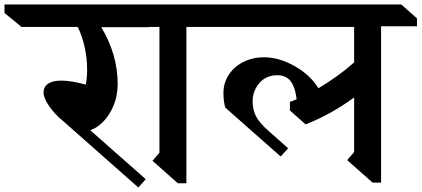

<svg xmlns="http://www.w3.org/2000/svg" viewBox="-126 -806 1877 855"><path d="M325 -685Q398 -563 398 -432Q398 -380 380 -336.5Q362 -293 334 -264.5Q306 -236 276 -226L523 -8L490 29L155 -267Q119 -296 93.5 -332.5Q68 -369 68 -394Q68 -420 88.5 -433.5Q109 -447 147 -447Q193 -447 256 -429Q262 -461 262 -496Q262 -547 250.5 -598Q239 -649 220 -686H-30L-106 -748V-786H460L536 -724L537 -685Z M704 -686V10H666L553 -90L584 -126V-686H516L446 -748V-786H794L864 -724V-686Z M1571 -689V7H1533L1420 -93L1451 -129V-372Q1349 -297 1235 -252L1165 -314V-352L1195 -364Q1188 -420 1167.5 -445.5Q1147 -471 1109 -471Q1059 -471 1029 -436Q999 -401 999 -355Q999 -317 1014 -288Q1029 -259 1072 -221L1157 -146L1124 -109L877 -327Q869 -355 869 -393Q869 -436 892.5 -472.5Q916 -509 957.5 -530Q999 -551 1049 -551Q1116 -551 1185.5 -512Q1255 -473 1292 -413Q1377 -463 1451 -528V-686H784L714 -748V-786H1661L1731 -724V-689Z"/></svg>

Font: Inknut Antiqua
Style: Regular
Weight: 400
Designer: Claus Eggers Sørensen
Foundry: Claus Eggers Sørensen
Version: Version 1.003; ttfautohint (v1.8.2) -l 8 -r 50 -G 200 -x 14 